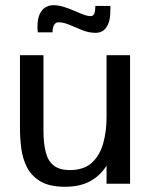

<svg xmlns="http://www.w3.org/2000/svg" viewBox="-20 -714 587 746"><path d="M232.9 11.7Q172.9 11.7 137.7 -9Q102.5 -29.8 85.2 -63.5Q67.9 -97.2 62.7 -137Q57.6 -176.8 57.6 -214.8V-499.5H148.9V-206.5Q148.9 -156.2 158 -121.8Q167 -87.4 189.5 -70.3Q211.9 -53.2 251 -53.2Q306.2 -53.2 337.2 -82Q368.2 -110.8 381.1 -157.5Q394 -204.1 394 -257.3V-499.5H485.4V0H394V-70.3Q369.1 -30.8 329.6 -9.5Q290 11.7 232.9 11.7ZM351.6 -586.4Q325.7 -586.4 300 -596.7Q274.4 -606.9 250.7 -617.2Q227.1 -627.4 207 -627.4Q197.8 -627.4 191.2 -618.7Q184.6 -609.9 184.1 -588.4H127Q126 -594.2 125.7 -599.9Q125.5 -605.5 125.5 -610.4Q125.5 -638.7 133.3 -657Q141.1 -675.3 155.3 -684.6Q169.4 -693.8 187 -693.8Q206.5 -693.8 227.1 -687.5Q247.6 -681.2 267.1 -672.6Q286.6 -664.1 303.2 -657.7Q319.8 -651.4 331.5 -651.4Q342.3 -651.4 346.2 -660.9Q350.1 -670.4 350.6 -690.9H408.7Q409.2 -686 409.2 -681.2Q409.2 -676.3 408.7 -671.4Q408.7 -643.6 401.9 -624.8Q395 -606 382.6 -596.2Q370.1 -586.4 351.6 -586.4Z"/></svg>

Font: Pontano Sans Medium
Style: Regular
Weight: 500
Designer: Vernon Adams
Foundry: Vernon Adams
Version: Version 2.001